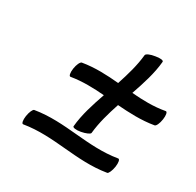

<svg xmlns="http://www.w3.org/2000/svg" viewBox="-120 -613 806 791"><g transform="rotate(30 282.5 -218.0)"><path d="M146 -230C200 -239 252 -237 303 -233C283 -175 264 -117 259 -60C258 -54 275 -51 296 -55C318 -59 336 -67 337 -73C342 -124 357 -176 374 -227C430 -223 487 -220 546 -230C553 -231 561 -248 564 -269C567 -289 564 -305 557 -304C503 -294 451 -296 400 -300C420 -358 439 -416 444 -473C445 -480 428 -482 407 -478C385 -475 367 -467 366 -460C361 -409 346 -358 329 -306C273 -311 216 -314 157 -304C150 -302 142 -285 139 -265C136 -244 139 -229 146 -230ZM75 37C213 14 336 60 475 37C481 36 489 18 492 -2C495 -22 492 -38 485 -37C347 -14 224 -60 85 -37C79 -36 71 -18 68 2C65 22 68 38 75 37Z"/></g></svg>

Font: Nupuram Light Oblique
Style: Regular
Weight: 300
Designer: Santhosh Thottingal (santhosh.thottingal@gmail.com)
Foundry: SMC
Version: Version 1.000